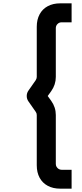

<svg xmlns="http://www.w3.org/2000/svg" viewBox="-20 -917 489 1149"><path d="M340 212Q297.5 212 265.8 195Q234 178 217 146.5Q200 115 200 72V-228.5Q200 -239.5 194 -247.5L150 -310.5Q140 -325 140 -342.5Q140 -360 150 -374.5L194 -437.5Q200 -447.5 200 -456.5V-757Q200 -799.5 217 -831.2Q234 -863 265.8 -880Q297.5 -897 340 -897H408.5V-783.5H348.5Q334 -783.5 324 -773.2Q314 -763 314 -748.5V-456.5Q314 -410.5 286.5 -371.5L265.5 -342.5L286.5 -313.5Q314 -275 314 -228.5V64Q314 74 318.8 81.8Q323.5 89.5 331.2 94.2Q339 99 348.5 99H408.5V212Z"/></svg>

Font: Vela Sans Bd
Style: Bold
Weight: 700
Designer: Principal design: Mikhail Sharanda - project Manrope.
Design modification: Ravid Balaliev
Foundry: Mikhail Sharanda
Version: Version 1.001